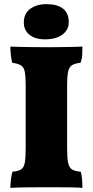

<svg xmlns="http://www.w3.org/2000/svg" viewBox="-20 -904 448 927"><path d="M104 -491Q104 -536 99.5 -558Q95 -580 81 -588.5Q67 -597 39 -601Q35 -616 32.5 -638Q30 -660 30 -679Q47 -678 80 -677.5Q113 -677 149 -676.5Q185 -676 209 -676Q233 -676 265 -676.5Q297 -677 327.5 -677.5Q358 -678 378 -679Q378 -659 377 -640Q376 -621 369 -601Q342 -598 328 -589.5Q314 -581 309 -558.5Q304 -536 304 -491V-187Q304 -141 309 -117.5Q314 -94 328.5 -85.5Q343 -77 370 -75Q374 -62 376 -39.5Q378 -17 378 3Q356 1 313.5 0.5Q271 0 219 0Q167 0 116 0.5Q65 1 30 3Q30 -15 33 -38Q36 -61 40 -75Q67 -77 81 -85.5Q95 -94 99.5 -117.5Q104 -141 104 -187ZM197 -714Q150 -714 122.5 -736Q95 -758 95 -795Q95 -839 126 -861.5Q157 -884 204 -884Q257 -884 284.5 -862Q312 -840 312 -797Q312 -760 281.5 -737Q251 -714 197 -714Z"/></svg>

Font: Vollkorn Black
Style: Regular
Weight: 900
Designer: Friedrich Althausen
Foundry: Friedrich Althausen
Version: Version 5.000